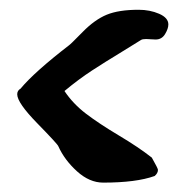

<svg xmlns="http://www.w3.org/2000/svg" viewBox="-20 -445 403 397"><path d="M328.1 -394.5Q328.1 -385.7 321.3 -374.5Q314.5 -363.3 301.8 -363.3Q297.9 -363.3 291.5 -363.8Q285.2 -364.3 282.2 -364.3Q274.4 -364.3 271.5 -362.3Q257.8 -353.5 228 -335.4Q198.2 -317.4 170.4 -299.3Q142.6 -281.2 113.3 -256.8Q130.9 -230.5 157.7 -210Q184.6 -189.5 225.6 -165Q266.6 -140.6 293.9 -119.1Q306.6 -96.7 306.6 -93.8Q306.6 -86.9 299.8 -81.1Q261.7 -67.4 193.4 -67.4Q165 -67.4 139.2 -90.8Q113.3 -114.3 100.6 -142.6Q99.6 -146.5 57.6 -189.5Q15.6 -232.4 15.6 -250Q15.6 -257.8 22.5 -261.7Q50.8 -295.9 123 -351.6Q126 -353.5 150.9 -378.9Q175.8 -404.3 200.7 -414.6Q225.6 -424.8 266.6 -424.8Q290 -424.8 309.1 -416.5Q328.1 -408.2 328.1 -394.5Z"/></svg>

Font: LPEducational
Style: Medium
Weight: 500
Designer: Based on Essays1743, by John Stracke, which says:

Based on the typeface in a 1743 English translation of the essays of 
Version: Version 001.204